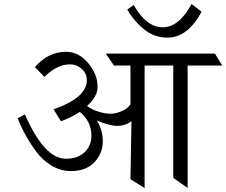

<svg xmlns="http://www.w3.org/2000/svg" viewBox="-20 -944 1136 964"><path d="M922 -615V0L850 -51V-615H706V0L635 -44L640 -335Q608 -312 569 -312Q530 -312 466 -339Q496 -293 496 -233.5Q496 -174 454 -129.5Q412 -85 336 -85Q285 -85 239.5 -112Q194 -139 161 -184Q102 -264 69 -350L105 -370Q202 -147 311 -147Q371 -147 405 -180Q439 -213 439 -263Q439 -334 381 -382Q337 -354 286 -335L249 -395Q416 -454 416 -541Q416 -576 390 -598.5Q364 -621 332 -621Q266 -621 203 -558L155 -607Q222 -684 312 -684Q375 -684 422.5 -627.5Q470 -571 470 -508Q470 -459 417 -412Q440 -394 474 -383.5Q508 -373 535 -373Q562 -373 592.5 -386.5Q623 -400 635 -421V-615H552Q547 -623 511 -675H1059L1096 -615ZM942 -924 992 -885Q922 -755 821 -755Q756 -755 705 -795.5Q654 -836 619 -896L651 -919Q715 -807 797 -807Q879 -807 942 -924Z"/></svg>

Font: Halant
Style: Regular
Weight: 400
Designer: Hitesh Malaviya (Devanagari), Satya Rajpurohit (Latin)
Foundry: Indian Type Foundry
Version: Version 1.100;PS 1.0;hotconv 1.0.78;makeotf.lib2.5.61930; tt